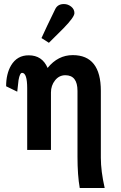

<svg xmlns="http://www.w3.org/2000/svg" viewBox="-20 -731 600 951"><path d="M498.5 200.2H375Q363.8 137.7 363.8 44.4V-280.8Q363.8 -358.4 303.7 -358.4Q272.9 -358.4 252.7 -333Q232.4 -307.6 232.4 -272.9V11.7H114.7V-293.5Q114.7 -370.1 89.4 -370.1Q78.1 -370.1 71.8 -334Q70.3 -326.2 65.4 -276.9L10.3 -303.7Q10.3 -364.7 34.7 -406.7Q64.9 -457.5 122.6 -457Q189 -457 215.8 -394.5Q267.1 -458 340.3 -458Q479.5 -458 479.5 -280.8V50.8Q479.5 116.2 498.5 200.2ZM295.4 -591.8Q268.6 -565.9 222.2 -519L185.5 -542.5Q208.5 -593.8 254.4 -687.5Q267.1 -711.4 297.4 -710.9Q316.4 -710.9 332.5 -698.2Q348.6 -685.5 348.6 -666Q348.6 -646.5 295.4 -591.8Z"/></svg>

Font: Accordance
Style: Bold
Weight: 700
Version: Version 1.2 (build January 31, 2020) Miklal Software Solutio